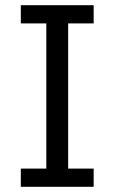

<svg xmlns="http://www.w3.org/2000/svg" viewBox="-20 -718 440 738"><path d="M60 0V-70H158V-628H60V-698H340V-628H242V-70H340V0Z"/></svg>

Font: Anuphan
Style: Regular
Weight: 400
Designer: Mike Abbink, Paul van der Laan, Pieter van Rosmalen, Mint Tantisuwanna
Foundry: Bold Monday; Cadson Demak
Version: Version 3.002;hotconv 1.0.109;makeotfexe 2.5.65596